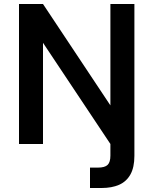

<svg xmlns="http://www.w3.org/2000/svg" viewBox="-20 -720 767 960"><path d="M75 0V-700H195L532 -193V-700H652V59Q652 117 632 152.5Q612 188 575.5 204Q539 220 488 220H430V118H470Q504 118 518 104.5Q532 91 532 58V0L195 -506V0Z"/></svg>

Font: DM Sans 9pt
Style: Semibold
Weight: 600
Designer: Colophon Foundry, Jonny Pinhorn
Foundry: Colophon Foundry
Version: Version 4.004;gftools[0.9.30]